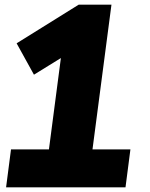

<svg xmlns="http://www.w3.org/2000/svg" viewBox="-20 -800 640 820"><path d="M6 0 27 -162H189L240 -552L125 -481L51 -615L316 -780H456L375 -162H537L516 0Z"/></svg>

Font: Tanohe Sans Black
Style: Italic
Weight: 900
Designer: Village Type and Design LLC & Cristiano Sobral
Foundry: Cooper Hewitt Smithsonian Design Museum
Version: Version 1.00;January 12, 2020;FontCreator 12.0.0.2547 64-bit